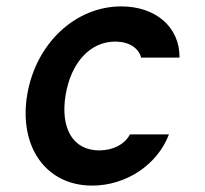

<svg xmlns="http://www.w3.org/2000/svg" viewBox="-20 -570 640 600"><path d="M386 -150C370 -119 333 -100 290 -100C208 -100 168 -169 185 -273C202 -375 262 -440 340 -440C382 -440 413 -421 421 -390H541C542 -485 467 -550 359 -550C215 -550 92 -434 65 -274C38 -111 124 10 268 10C374 10 472 -55 508 -150Z"/></svg>

Font: CommitMono
Style: Bold Italic
Weight: 700
Monospace: yes
Designer: Eigil Nikolajsen
Foundry: Eigil Nikolajsen
Version: Version 1.143